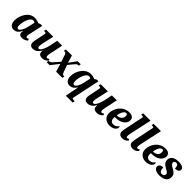

<svg xmlns="http://www.w3.org/2000/svg" viewBox="402 -2534 4547 4547"><g transform="rotate(45 2675.5 -260.0)"><path d="M178 10C275 10 315 -40 362 -128H367C362 -107 360 -92 360 -78C360 -17 399 10 459 10C539 10 575 -26 610 -50L591 -95C573 -84 566 -75 548 -75C527 -75 513 -91 513 -125C513 -149 529 -206 533 -224L601 -535H540L490 -514C460 -529 393 -546 343 -546C150 -546 43 -324 43 -168C43 -60 91 10 178 10ZM251 -76C224 -76 204 -89 204 -164C204 -271 260 -476 360 -476C382 -476 405 -470 417 -454L382 -293C358 -176 301 -76 251 -76Z M1135 10C1224 10 1264 -31 1294 -65L1272 -101C1251 -84 1238 -75 1219 -75C1198 -75 1186 -98 1186 -120C1186 -149 1191 -180 1199 -217L1266 -536H1101L1059 -329C1037 -226 979 -92 926 -92C903 -92 888 -111 888 -140C888 -166 896 -216 904 -252L967 -536H726L714 -479H739C769 -479 780 -474 780 -454C780 -435 772 -407 767 -378L736 -227C728 -192 715 -142 715 -103C715 -46 741 9 817 9C905 9 957 -30 1019 -124H1024C1021 -105 1020 -95 1020 -86C1020 -39 1042 10 1135 10Z M1281 0H1383L1540 -201L1600 0H1807L1818 -57H1806C1770 -57 1755 -67 1737 -111L1670 -295L1763 -407C1811 -464 1824 -479 1858 -479H1879L1890 -536H1785L1649 -347L1594 -536H1392L1380 -479H1392C1430 -479 1450 -468 1464 -426L1522 -254L1402 -119C1355 -66 1338 -57 1307 -57H1294Z M2165 240H2395L2407 183H2365C2336 183 2323 172 2323 153C2323 140 2329 124 2333 102L2470 -548H2418L2361 -516C2316 -538 2260 -546 2213 -544C2030 -535 1914 -329 1914 -167C1914 -48 1973 10 2054 10C2146 10 2188 -45 2226 -97H2231C2224 -68 2208 14 2201 50ZM2124 -76C2094 -76 2075 -100 2075 -170C2075 -273 2129 -476 2234 -476C2260 -476 2280 -464 2287 -454L2250 -280C2229 -178 2176 -76 2124 -76Z M2965 10C3054 10 3094 -31 3124 -65L3102 -101C3081 -84 3068 -75 3049 -75C3028 -75 3016 -98 3016 -120C3016 -149 3021 -180 3029 -217L3096 -536H2931L2889 -329C2867 -226 2809 -92 2756 -92C2733 -92 2718 -111 2718 -140C2718 -166 2726 -216 2734 -252L2797 -536H2556L2544 -479H2569C2599 -479 2610 -474 2610 -454C2610 -435 2602 -407 2597 -378L2566 -227C2558 -192 2545 -142 2545 -103C2545 -46 2571 9 2647 9C2735 9 2787 -30 2849 -124H2854C2851 -105 2850 -95 2850 -86C2850 -39 2872 10 2965 10Z M3392 10C3520 10 3587 -57 3587 -115C3587 -131 3584 -145 3578 -154C3551 -111 3499 -72 3440 -72C3375 -72 3338 -116 3338 -183C3338 -203 3340 -216 3341 -223H3379C3533 -223 3659 -309 3659 -428C3659 -503 3606 -546 3514 -546C3293 -546 3178 -344 3178 -193C3178 -60 3279 10 3392 10ZM3347 -284C3361 -383 3407 -482 3468 -482C3499 -482 3511 -455 3511 -421C3511 -331 3440 -284 3355 -284Z M3820 10C3903 10 3937 -26 3970 -62L3949 -99C3923 -79 3915 -75 3900 -75C3877 -75 3870 -97 3870 -122C3870 -148 3876 -180 3884 -218L4002 -760H3757L3745 -703H3781C3804 -703 3812 -696 3812 -682C3812 -662 3806 -643 3802 -623L3729 -272C3711 -184 3700 -135 3700 -98C3700 -33 3739 10 3820 10Z M4170 10C4253 10 4287 -26 4320 -62L4299 -99C4273 -79 4265 -75 4250 -75C4227 -75 4220 -97 4220 -122C4220 -148 4226 -180 4234 -218L4352 -760H4107L4095 -703H4131C4154 -703 4162 -696 4162 -682C4162 -662 4156 -643 4152 -623L4079 -272C4061 -184 4050 -135 4050 -98C4050 -33 4089 10 4170 10Z M4603 10C4731 10 4798 -57 4798 -115C4798 -131 4795 -145 4789 -154C4762 -111 4710 -72 4651 -72C4586 -72 4549 -116 4549 -183C4549 -203 4551 -216 4552 -223H4590C4744 -223 4870 -309 4870 -428C4870 -503 4817 -546 4725 -546C4504 -546 4389 -344 4389 -193C4389 -60 4490 10 4603 10ZM4558 -284C4572 -383 4618 -482 4679 -482C4710 -482 4722 -455 4722 -421C4722 -331 4651 -284 4566 -284Z M5060 10C5229 10 5300 -63 5300 -173C5300 -240 5266 -283 5173 -332C5109 -366 5072 -397 5076 -444C5079 -464 5101 -487 5142 -487C5199 -487 5212 -425 5212 -368C5291 -368 5337 -394 5337 -450C5337 -500 5294 -546 5155 -546C5022 -546 4935 -488 4935 -386C4935 -308 4977 -264 5065 -216C5124 -184 5161 -167 5161 -121C5161 -86 5133 -54 5080 -54C5021 -54 4997 -118 4999 -192C4933 -192 4877 -163 4877 -101C4877 -41 4944 10 5060 10Z"/></g></svg>

Font: Noto Serif SemiCondensed Extra
Style: Italic
Weight: 800
Width: 4
Italic angle: -12°
Designer: Monotype Design Team
Foundry: Monotype Imaging Inc.
Version: Version 1.901